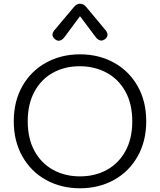

<svg xmlns="http://www.w3.org/2000/svg" viewBox="-20 -1002 860 1032"><path d="M54 -350Q54 -458 100.5 -539.5Q147 -621 228 -665.5Q309 -710 410 -710Q511 -710 592 -665.5Q673 -621 719.5 -539.5Q766 -458 766 -350Q766 -243 719.5 -161Q673 -79 592 -34.5Q511 10 410 10Q309 10 228 -34.5Q147 -79 100.5 -161Q54 -243 54 -350ZM691 -350Q691 -444 653.5 -511Q616 -578 551.5 -612Q487 -646 408 -646Q328 -646 264.5 -611Q201 -576 165 -509Q129 -442 129 -350Q129 -257 165.5 -190.5Q202 -124 265.5 -89Q329 -54 410 -54Q491 -54 554.5 -89Q618 -124 654.5 -190.5Q691 -257 691 -350ZM262 -816Q262 -826 272 -839L378 -965Q392 -982 410 -982Q429 -982 443 -965L548 -839Q558 -826 558 -816Q558 -802 544 -791Q534 -784 524 -784Q509 -784 494 -803L410 -915L327 -803Q312 -783 295 -783Q287 -783 277 -790Q262 -802 262 -816Z"/></svg>

Font: Kodchasan
Style: Regular
Weight: 400
Version: Version 1.000; ttfautohint (v1.6)